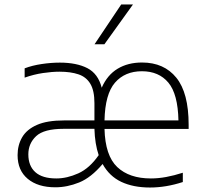

<svg xmlns="http://www.w3.org/2000/svg" viewBox="-20 -828 910 857"><path d="M227 8Q149 8 103.8 -29.8Q58.5 -67.5 58.5 -135.5Q58.5 -180.5 79 -215.5Q99.5 -250.5 145 -270.5Q190.5 -290.5 266 -290.5H401.5V-367.5Q401.5 -423.5 383.2 -454Q365 -484.5 330.2 -496.2Q295.5 -508 245.5 -508Q212.5 -508 171.8 -502Q131 -496 90 -481.5V-523Q124 -536 166 -542.2Q208 -548.5 247 -548.5Q322 -548.5 370 -523.8Q418 -499 434 -436.5Q459 -493.5 505 -521.2Q551 -549 614 -549Q712 -549 767 -481.2Q822 -413.5 822 -271V-252.5H446.5Q449.5 -133.5 503.2 -82.5Q557 -31.5 653.5 -31.5Q686.5 -31.5 721.8 -38Q757 -44.5 796 -57V-15.5Q721 9 649.5 9Q575 9 521.5 -16.2Q468 -41.5 438 -96Q386.5 -35 333.2 -13.5Q280 8 227 8ZM613.5 -510Q537.5 -510 493.2 -459Q449 -408 446.5 -290.5H776.5Q774 -408.5 731.5 -459.2Q689 -510 613.5 -510ZM231.5 -31.5Q279 -31.5 329.5 -54.2Q380 -77 420.5 -135.5Q403.5 -185.5 401.5 -253H264Q176 -253 141.2 -220.2Q106.5 -187.5 106.5 -139Q106.5 -87.5 137.8 -59.5Q169 -31.5 231.5 -31.5ZM402 -630.5 521 -808H573.5L446 -630.5Z"/></svg>

Font: Encode Sans SemiExpanded SemiExpanded ExtraLight
Style: Regular
Weight: 200
Width: 6
Designer: Multiple Designers
Foundry: Impallari Type
Version: Version 3.000; ttfautohint (v1.8.3) -l 8 -r 50 -G 200 -x 14 